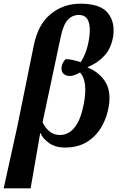

<svg xmlns="http://www.w3.org/2000/svg" viewBox="-52 -788 660 1041"><path d="M-32 233 41 -98 131 -541Q154 -656 223 -712Q292 -768 384 -768Q490 -768 531 -719.5Q572 -671 562 -594Q552 -527 514 -486Q476 -445 423 -424V-422Q480 -400 515 -350.5Q550 -301 539 -219Q530 -157 501 -104.5Q472 -52 422 -20Q372 12 300 12Q247 12 212.5 -13.5Q178 -39 168 -66H166L114 233ZM274 -56Q299 -56 323.5 -70.5Q348 -85 368.5 -121Q389 -157 402 -223Q426 -347 382 -395Q368 -387 353.5 -381.5Q339 -376 330 -376Q307 -375 293 -387.5Q279 -400 282 -424Q283 -433 288 -445Q293 -457 303 -467Q317 -468 339 -463.5Q361 -459 385 -451Q402 -475 414 -509Q426 -543 432 -585Q440 -643 426.5 -675Q413 -707 375 -707Q341 -707 316 -681Q291 -655 277 -587L179 -126Q191 -97 215 -76.5Q239 -56 274 -56Z"/></svg>

Font: Noto Serif Condensed
Style: Bold Italic
Weight: 700
Width: 3
Italic angle: -12°
Designer: Monotype Design Team
Foundry: Monotype Imaging Inc.
Version: Version 2.014